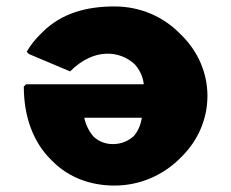

<svg xmlns="http://www.w3.org/2000/svg" viewBox="-20 -555 719 597"><path d="M421 -189C418 -169 410 -147 395 -131C379 -117 358 -107 331 -107C307 -107 288 -115 271 -130C258 -145 247 -165 242 -189ZM198 -333C273 -408 353 -397 398 -356C414 -339 425 -316 427 -293H61L54 -286C54 -188 86 -111 137 -60L144 -53C193 -4 260 22 336 22C415 22 486 -10 538 -61L539 -62L546 -69C595 -118 625 -184 625 -257C625 -329 595 -395 546 -444L539 -451C488 -503 416 -535 336 -535C247 -535 171 -513 113 -456L112 -455L105 -448C90 -433 75 -415 63 -394L70 -387Z"/></svg>

Font: Hussar Woodtype
Style: Blk
Weight: 900
Foundry: Cannot Into Space Fonts
Version: Version 1.07